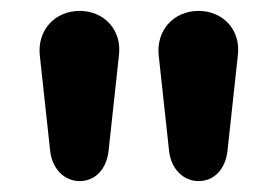

<svg xmlns="http://www.w3.org/2000/svg" viewBox="-20 -733 510 352"><path d="M126 -401C154 -401 175 -422 179 -456L198 -631C204 -678 171 -713 126 -713C80 -713 48 -677 53 -631L72 -456C76 -422 99 -401 126 -401ZM344 -401C372 -401 393 -422 397 -456L416 -631C422 -678 389 -713 344 -713C298 -713 266 -677 271 -631L290 -456C294 -422 317 -401 344 -401Z"/></svg>

Font: SN Pro
Style: Bold
Weight: 700
Designer: Tobias Whetton
Foundry: Supernotes
Version: Version 1.003;Glyphs 3.3 (3324)